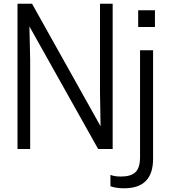

<svg xmlns="http://www.w3.org/2000/svg" viewBox="-20 -800 915 1031"><path d="M74 0ZM585 0H507L138 -658L142 -477V0H74V-780H152L520 -122L517 -303V-780H585ZM647 211Q602 211 573 200V139Q594 148 630 148Q683 148 707.5 124.5Q732 101 732 44V-530H802V53Q802 211 647 211ZM812 -655H722V-745H812Z"/></svg>

Font: Tanohe Sans
Style: Regular
Weight: 400
Designer: Village Type and Design LLC & Cristiano Sobral
Foundry: Cooper Hewitt Smithsonian Design Museum
Version: Version 1.00;September 29, 2021;FontCreator 13.0.0.2655 64-b